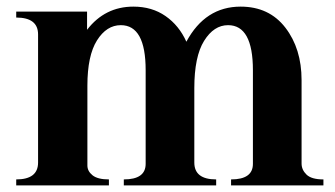

<svg xmlns="http://www.w3.org/2000/svg" viewBox="-20 -560 1012 580"><path d="M29 -507V-525H243V-470Q297 -540 383 -540Q439 -540 480 -511.5Q521 -483 543 -434Q600 -540 707 -540Q793 -540 842 -476.5Q891 -413 891 -318V-66Q891 -47 906 -32.5Q921 -18 957 -18V0H678V-18Q744 -18 744 -65V-348Q744 -484 669 -484Q626 -484 596.5 -436.5Q567 -389 567 -294V-69Q567 -18 633 -18V0H354V-18Q420 -18 420 -65V-348Q420 -484 345 -484Q302 -484 273 -438Q244 -392 244 -301V-60Q244 -43 259.5 -30.5Q275 -18 309 -18V0H29V-18Q95 -18 95 -69V-456Q95 -507 29 -507Z"/></svg>

Font: Uncial Antiqua
Style: Regular
Weight: 400
Designer: Astigmatic (AOETI)
Foundry: Astigmatic (AOETI)
Version: Version 1.000